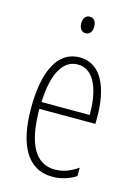

<svg xmlns="http://www.w3.org/2000/svg" viewBox="-113 -882 615 861"><g transform="rotate(15 194.0 -451.5)"><path d="M195 -820C173 -820 165 -802 165 -781C165 -760 175 -743 195 -743C214 -743 225 -758 225 -782C225 -802 217 -820 195 -820ZM199 -632C96 -632 46 -526 46 -357C46 -190 98 -83 218 -83C260 -83 296 -96 326 -115V-154C290 -129 256 -117 220 -117C128 -117 83 -202 83 -362H343V-396C343 -518 305 -632 199 -632ZM199 -599C277 -599 309 -505 308 -394H84C90 -532 132 -599 199 -599Z"/></g></svg>

Font: Noto Sans Kannada UI ExtraCondensed ExtraLight
Style: Regular
Weight: 200
Width: 2
Designer: Jelle Bosma - Monotype Design Team
Foundry: Monotype Imaging Inc.
Version: Version 2.005